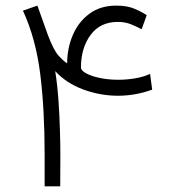

<svg xmlns="http://www.w3.org/2000/svg" viewBox="-20 -654 597 674"><path d="M393.6 -577.1Q331.5 -577.1 297.9 -531.2Q264.2 -485.4 264.2 -417Q264.2 -406.7 282.2 -396.7Q300.3 -386.7 330.1 -380.4Q359.9 -374 395.5 -374Q424.3 -374 453.9 -378.9Q483.4 -383.8 506.8 -394.5L514.2 -339.4Q455.6 -317.9 394 -317.9Q332 -317.9 272.5 -339.8Q212.9 -361.8 173.8 -404.3Q181.6 -355 185.3 -300.8Q189 -246.6 190.4 -196.5Q191.9 -146.5 191.9 -108.9L191.4 0H136.7V-110.8Q136.7 -269.5 121.3 -393.6Q106 -517.6 60.5 -616.7L111.3 -634.3L148.4 -530.3Q168.5 -477.1 186.3 -457.8Q204.1 -438.5 215.8 -431.6Q215.8 -484.4 235.4 -530.5Q254.9 -576.7 293.5 -605.5Q332 -634.3 388.2 -634.3Q426.3 -634.3 452.1 -623.3Q478 -612.3 495.1 -600.6L477.1 -551.3Q460.9 -560.1 440.2 -568.6Q419.4 -577.1 393.6 -577.1Z"/></svg>

Font: Vazirmatn RD UI ExtraLight
Style: Regular
Weight: 200
Designer: Saber Rastikerdar
Foundry: Saber Rastikerdar
Version: Version 33.003